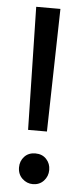

<svg xmlns="http://www.w3.org/2000/svg" viewBox="-52 -727 324 766"><g transform="rotate(5 110.0 -344.0)"><path d="M147.5 -205H72L61.5 -697H158.5ZM109.5 9Q85.5 9 67.2 -8.2Q49 -25.5 49 -53Q49 -78.5 65.5 -96.2Q82 -114 109.5 -114Q137 -114 153.5 -96.2Q170 -78.5 170 -53Q170 -27.5 153 -9.2Q136 9 109.5 9Z"/></g></svg>

Font: Acari Sans Neue SemiBold
Style: Regular
Weight: 600
Designer: Alfredo Marco Pradil (font), Cristiano Sobral (main changes)
Foundry: Hanken Design Co. (font), Cristiano Sobral (main changes)
Version: Version 2.459;March 19, 2022;FontCreator 14.0.0.2808 64-bit;